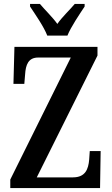

<svg xmlns="http://www.w3.org/2000/svg" viewBox="-20 -951 565 971"><path d="M219 -771H321C339 -816 383 -880 408 -918V-931H358C333 -901 294 -865 270 -830C245 -865 207 -901 182 -931H132V-918C157 -880 202 -816 219 -771ZM32 0H486L489 -187H434L431 -144C427 -96 412 -54 349 -54H166L473 -670V-714H53L48 -527H103L107 -575C110 -623 123 -660 173 -660H338L32 -43Z"/></svg>

Font: Noto Serif Armenian ExtraCondensed SemiBold
Style: Regular
Weight: 600
Width: 2
Designer: Monotype Design Team
Foundry: Monotype Imaging Inc.
Version: Version 2.008